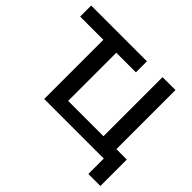

<svg xmlns="http://www.w3.org/2000/svg" viewBox="-187 -951 1356 1356"><g transform="rotate(45 491.5 -272.5)"><path d="M962 -109V155H842V1H248V0H247V-590H15V-700H572V-590H376V-109H729V-699H858V-109Z"/></g></svg>

Font: Montserrat Alternates SemiBold
Style: Regular
Weight: 600
Designer: Julieta Ulanovsky
Foundry: Julieta Ulanovsky
Version: Version 7.200